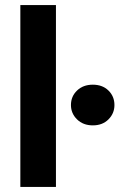

<svg xmlns="http://www.w3.org/2000/svg" viewBox="-20 -735 500 755"><path d="M60 0V-715H200V0ZM345 -242Q307 -242 283 -265.5Q259 -289 259 -322Q259 -356 283 -379Q307 -402 345 -402Q383 -402 406.5 -379Q430 -356 430 -322Q430 -289 406.5 -265.5Q383 -242 345 -242Z"/></svg>

Font: DM Sans 28pt ExtraBold
Style: Regular
Weight: 800
Version: Version 4.004;gftools[0.9.30]